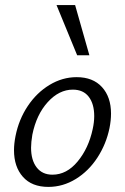

<svg xmlns="http://www.w3.org/2000/svg" viewBox="-20 -726 491 754"><path d="M35 -136Q35 -162 41 -192Q54 -257 89 -309.5Q124 -362 174.5 -392.5Q225 -423 281 -423Q345 -423 380.5 -384Q416 -345 416 -280Q416 -253 410 -223Q397 -160 362.5 -107Q328 -54 277.5 -23Q227 8 170 8Q105 8 70 -31.5Q35 -71 35 -136ZM344 -219Q350 -246 350 -270Q350 -318 328.5 -346Q307 -374 266 -374Q212 -374 167.5 -325Q123 -276 107 -197Q102 -167 102 -146Q102 -97 124 -68.5Q146 -40 186 -40Q242 -40 285 -92Q328 -144 344 -219ZM202 -706H275L331 -509H283Z"/></svg>

Font: LXGW Bright GB
Style: Italic
Weight: 400
Italic angle: -12°
Designer: Christian Thalmann (Catharsis Fonts)
Foundry: LXGW / Christian Thalmann (Catharsis Fonts) / Fontworks Inc.
Version: Version 5.510